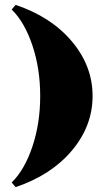

<svg xmlns="http://www.w3.org/2000/svg" viewBox="-20 -655 428 788"><path d="M44 113 28 94Q81 42 113 -53.5Q145 -149 145 -261Q145 -373 113 -468.5Q81 -564 28 -616L44 -635Q190 -586 275 -485Q360 -384 360 -261Q360 -138 275 -37Q190 64 44 113Z"/></svg>

Font: Arapey Black-Display
Style: Regular
Weight: 900
Designer: Eduardo Rodriguez Tunni
Foundry: Eduardo Rodriguez Tunni
Version: Version 4.000